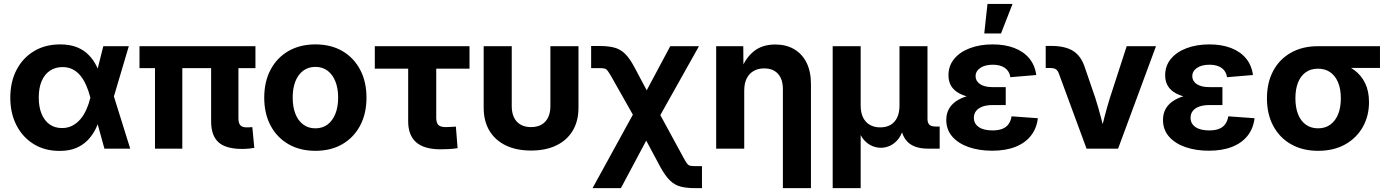

<svg xmlns="http://www.w3.org/2000/svg" viewBox="-20 -768 7170 992"><path d="M288.1 11.7Q211.4 11.7 154.3 -23.4Q97.2 -58.6 65.2 -120.6Q33.2 -182.6 33.2 -263.2Q33.2 -344.7 65.2 -406.5Q97.2 -468.3 155 -503.4Q212.9 -538.6 291 -538.6Q340.8 -538.6 377 -524.2Q413.1 -509.8 437.7 -484.6Q462.4 -459.5 478.5 -427.2Q494.6 -395 504.4 -359.4H540L566.9 -274.9L652.8 0H519.5L446.3 -265.6Q437.5 -299.8 424.8 -328.4Q412.1 -356.9 395 -377.7Q377.9 -398.4 355.2 -409.9Q332.5 -421.4 303.2 -421.4Q265.1 -421.4 237.3 -402.3Q209.5 -383.3 194.8 -348.1Q180.2 -313 180.2 -264.2Q180.2 -215.8 194.6 -180.4Q209 -145 235.8 -125.7Q262.7 -106.4 300.3 -106.4Q330.1 -106.4 353.8 -118.7Q377.4 -130.9 395.5 -152.3Q413.6 -173.8 426.3 -202.1Q439 -230.5 446.8 -262.7L513.7 -529.3H645.5L566.4 -262.7L539.1 -174.3H502.9Q491.7 -137.7 475.3 -104.2Q459 -70.8 434.1 -44.7Q409.2 -18.6 373.5 -3.4Q337.9 11.7 288.1 11.7Z M1231.4 1.5Q1146.5 1.5 1108.6 -33.2Q1070.8 -67.9 1070.8 -140.6V-498H1211.9V-156.2Q1211.9 -131.8 1221.9 -120.8Q1231.9 -109.9 1254.9 -109.9Q1263.7 -109.9 1271 -110.4Q1278.3 -110.8 1283.7 -111.3L1293.9 -3.9Q1282.7 -2 1266.1 -0.2Q1249.5 1.5 1231.4 1.5ZM780.8 0V-498H921.9V0ZM700.7 -416V-529.3H1299.8V-416Z M1609.4 11.2Q1529.8 11.2 1470.2 -23.2Q1410.6 -57.6 1377.9 -119.4Q1345.2 -181.2 1345.2 -263.2Q1345.2 -345.7 1377.9 -407.7Q1410.6 -469.7 1470.2 -504.2Q1529.8 -538.6 1609.4 -538.6Q1689.9 -538.6 1749 -504.2Q1808.1 -469.7 1840.8 -407.7Q1873.5 -345.7 1873.5 -263.2Q1873.5 -181.2 1840.8 -119.4Q1808.1 -57.6 1749 -23.2Q1689.9 11.2 1609.4 11.2ZM1609.4 -105Q1646.5 -105 1672.6 -124.8Q1698.7 -144.5 1712.9 -180.2Q1727.1 -215.8 1727.1 -263.7Q1727.1 -311.5 1712.9 -347.2Q1698.7 -382.8 1672.6 -402.6Q1646.5 -422.4 1609.4 -422.4Q1572.8 -422.4 1546.4 -402.6Q1520 -382.8 1506.1 -347.4Q1492.2 -312 1492.2 -263.7Q1492.2 -215.8 1506.1 -180.2Q1520 -144.5 1546.4 -124.8Q1572.8 -105 1609.4 -105Z M2255.9 3.4Q2171.9 3.4 2130.4 -32.7Q2088.9 -68.8 2088.9 -141.1V-413.1H1916.5V-529.3H2405.8V-413.1H2233.9V-159.7Q2233.9 -133.3 2244.9 -122.3Q2255.9 -111.3 2283.7 -111.3Q2295.4 -111.3 2309.8 -112.3Q2324.2 -113.3 2335.4 -113.8L2344.2 -2.4Q2322.3 1 2300 2.2Q2277.8 3.4 2255.9 3.4Z M2723.6 9.8Q2647.9 9.8 2593 -16.8Q2538.1 -43.5 2508.5 -93Q2479 -142.6 2479 -210.9V-529.3H2624V-219.7Q2624 -185.5 2635.5 -161.4Q2647 -137.2 2669.4 -124.3Q2691.9 -111.3 2723.6 -111.3Q2755.9 -111.3 2778.1 -124.3Q2800.3 -137.2 2812 -161.4Q2823.7 -185.5 2823.7 -219.7V-529.3H2968.8V-210.9Q2968.8 -142.6 2939.2 -93Q2909.7 -43.5 2854.7 -16.8Q2799.8 9.8 2723.6 9.8Z M3041.5 204.1 3289.6 -248H3351.1L3508.3 41Q3521 64.9 3528.6 75.4Q3536.1 85.9 3545.2 88.1Q3554.2 90.3 3571.8 90.3H3606.9V204.1H3571.8Q3528.3 204.1 3497.6 196.3Q3466.8 188.5 3442.4 165.3Q3418 142.1 3392.6 96.2L3318.8 -41.5L3188 204.1ZM3286.1 -111.3 3142.6 -365.2Q3128.4 -390.1 3120.8 -400.6Q3113.3 -411.1 3104.7 -413.6Q3096.2 -416 3078.6 -416H3034.2V-530.3H3078.6Q3122.6 -530.3 3153.6 -522.2Q3184.6 -514.2 3209 -490.5Q3233.4 -466.8 3257.8 -420.9L3321.3 -301.3L3442.9 -529.3H3591.3L3356.9 -111.3Z M3825.2 -299.8V0H3680.2V-529.3H3820.3L3821.3 -394H3803.7Q3826.7 -462.4 3871.3 -500.2Q3916 -538.1 3985.8 -538.1Q4041.5 -538.1 4083 -513.9Q4124.5 -489.7 4147.2 -444.1Q4169.9 -398.4 4169.9 -333.5V204.1H4024.9V-307.6Q4024.9 -358.9 3999.5 -386.7Q3974.1 -414.6 3928.2 -414.6Q3897.9 -414.6 3874.8 -401.9Q3851.6 -389.2 3838.4 -363.5Q3825.2 -337.9 3825.2 -299.8Z M4282.2 204.1V-529.3H4426.8V-223.1Q4426.8 -185.1 4439.7 -159.9Q4452.6 -134.8 4475.3 -122.3Q4498 -109.9 4527.8 -109.9Q4558.1 -109.9 4580.3 -122.3Q4602.5 -134.8 4615 -159.9Q4627.4 -185.1 4627.4 -223.1V-529.3H4772V-153.8Q4772 -133.3 4781.7 -123.8Q4791.5 -114.3 4813.5 -114.3H4835V0H4774.4Q4703.1 0 4668.2 -35.9Q4633.3 -71.8 4633.3 -139.2V-188.5H4657.7Q4657.7 -134.3 4646 -98.6Q4634.3 -63 4615.2 -42.5Q4596.2 -22 4574.2 -13.2Q4552.2 -4.4 4531.7 -4.4Q4510.3 -4.4 4487.8 -13.2Q4465.3 -22 4446 -42.5Q4426.8 -63 4414.8 -98.6Q4402.8 -134.3 4402.8 -188.5H4426.8V204.1Z M5106 10.7Q5039.1 10.7 4985.4 -7.8Q4931.6 -26.4 4900.4 -62Q4869.1 -97.7 4869.1 -148.4Q4869.1 -183.6 4885 -209.2Q4900.9 -234.9 4930.7 -252Q4960.4 -269 5001.5 -277.3Q5042.5 -285.6 5092.8 -285.6H5176.3V-225.1H5106.9Q5077.6 -225.1 5056.2 -217.3Q5034.7 -209.5 5023.2 -194.8Q5011.7 -180.2 5011.7 -159.2Q5011.7 -129.4 5036.6 -111.8Q5061.5 -94.2 5107.9 -94.2Q5138.7 -94.2 5159.2 -102.5Q5179.7 -110.8 5191.2 -127.2Q5202.6 -143.6 5206.5 -167L5342.3 -157.2Q5335.9 -104.5 5306.4 -66.9Q5276.9 -29.3 5226.3 -9.3Q5175.8 10.7 5106 10.7ZM5097.2 -256.3Q5044.9 -256.3 5004.6 -263.4Q4964.4 -270.5 4936.5 -285.4Q4908.7 -300.3 4894.5 -323.5Q4880.4 -346.7 4880.4 -378.9Q4880.4 -428.2 4910.2 -464.1Q4939.9 -500 4991.7 -519.3Q5043.5 -538.6 5108.9 -538.6Q5171.9 -538.6 5220 -520.3Q5268.1 -502 5297.6 -466.8Q5327.1 -431.6 5334 -380.4L5200.2 -369.1Q5195.8 -399.9 5172.4 -416.7Q5148.9 -433.6 5109.4 -433.6Q5068.8 -433.6 5044.7 -417Q5020.5 -400.4 5020.5 -374Q5020.5 -349.6 5043.2 -333.7Q5065.9 -317.9 5108.4 -317.9H5176.3V-256.3ZM5065.4 -595.2 5082 -747.6H5211.4L5151.9 -595.2Z M5593.8 0 5450.2 -389.6Q5444.8 -403.8 5435.1 -410.2Q5425.3 -416.5 5408.7 -416.5H5382.8V-530.8H5410.2Q5484.4 -530.8 5525.9 -503.9Q5567.4 -477.1 5586.4 -415.5L5639.2 -261.7Q5654.8 -212.4 5667.7 -163.1Q5680.7 -113.8 5693.8 -63H5661.1Q5673.8 -113.8 5686.5 -163.3Q5699.2 -212.9 5714.4 -261.7L5801.3 -529.3H5952.6L5756.8 0Z M6225.6 10.7Q6158.7 10.7 6105 -7.8Q6051.3 -26.4 6020 -62Q5988.8 -97.7 5988.8 -148.4Q5988.8 -183.6 6004.6 -209.2Q6020.5 -234.9 6050.3 -252Q6080.1 -269 6121.1 -277.3Q6162.1 -285.6 6212.4 -285.6H6295.9V-225.1H6226.6Q6197.3 -225.1 6175.8 -217.3Q6154.3 -209.5 6142.8 -194.8Q6131.3 -180.2 6131.3 -159.2Q6131.3 -129.4 6156.2 -111.8Q6181.2 -94.2 6227.5 -94.2Q6258.3 -94.2 6278.8 -102.5Q6299.3 -110.8 6310.8 -127.2Q6322.3 -143.6 6326.2 -167L6461.9 -157.2Q6455.6 -104.5 6426 -66.9Q6396.5 -29.3 6345.9 -9.3Q6295.4 10.7 6225.6 10.7ZM6216.8 -256.3Q6164.6 -256.3 6124.3 -263.4Q6084 -270.5 6056.2 -285.4Q6028.3 -300.3 6014.2 -323.5Q6000 -346.7 6000 -378.9Q6000 -428.2 6029.8 -464.1Q6059.6 -500 6111.3 -519.3Q6163.1 -538.6 6228.5 -538.6Q6291.5 -538.6 6339.6 -520.3Q6387.7 -502 6417.2 -466.8Q6446.8 -431.6 6453.6 -380.4L6319.8 -369.1Q6315.4 -399.9 6292 -416.7Q6268.6 -433.6 6229 -433.6Q6188.5 -433.6 6164.3 -417Q6140.1 -400.4 6140.1 -374Q6140.1 -349.6 6162.8 -333.7Q6185.5 -317.9 6228 -317.9H6295.9V-256.3Z M6790 11.2Q6710.4 11.2 6650.9 -22.5Q6591.3 -56.2 6558.6 -117.2Q6525.9 -178.2 6525.9 -259.8Q6525.9 -341.3 6558.3 -401.9Q6590.8 -462.4 6650.1 -495.8Q6709.5 -529.3 6789.1 -529.3H7109.9V-417H6884.3L6789.1 -413.1Q6752.4 -413.1 6726.3 -394.5Q6700.2 -376 6686.5 -341.8Q6672.9 -307.6 6672.9 -259.8Q6672.9 -212.4 6686.8 -177.5Q6700.7 -142.6 6727.1 -123.8Q6753.4 -105 6790 -105Q6827.1 -105 6853.3 -124Q6879.4 -143.1 6893.6 -177.7Q6907.7 -212.4 6907.7 -259.8Q6907.7 -307.6 6893.6 -341.8Q6879.4 -376 6853.3 -394.5Q6827.1 -413.1 6790 -413.1V-458Q6845.2 -458 6893.1 -445.3Q6940.9 -432.6 6976.8 -406.2Q7012.7 -379.9 7033 -338.6Q7053.2 -297.4 7053.2 -240.2Q7053.2 -168.5 7020.8 -111.3Q6988.3 -54.2 6929.4 -21.5Q6870.6 11.2 6790 11.2Z"/></svg>

Font: Inter 24pt
Style: Bold
Weight: 700
Designer: Rasmus Andersson
Foundry: rsms
Version: Version 4.001;git-66647c0bb